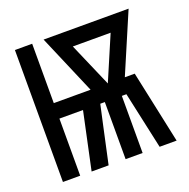

<svg xmlns="http://www.w3.org/2000/svg" viewBox="-99 -615 699 711"><g transform="rotate(-20 250.0 -260.0)"><path d="M32 0V-520H100V-286H245L145 -520H480L380 -286H419L480 0H413L364 -225H346V0H279V-225H261L243 -143L212 0H145L193 -225H100V0ZM313 -286 387 -459H238Z"/></g></svg>

Font: Iosevka SS04
Style: Regular
Weight: 400
Monospace: yes
Designer: Belleve Invis
Foundry: Belleve Invis
Version: Version 19.0.0; ttfautohint (v1.8.4)